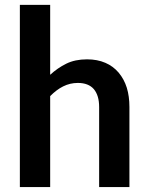

<svg xmlns="http://www.w3.org/2000/svg" viewBox="-20 -763 604 783"><path d="M184.6 -743.2V-458Q214.8 -485.8 250.5 -503.4Q286.1 -521 335 -521Q377 -521 409.7 -506.8Q441.4 -493.2 463.9 -466.8Q486.3 -439.9 497.1 -405.3Q507.8 -370.1 507.8 -326.7V0H384.3V-326.7Q384.3 -373.5 362.8 -399.4Q340.8 -424.8 297.4 -424.8Q265.6 -424.8 237.3 -410.6Q210.9 -397.5 184.6 -371.1V0H61V-743.2Z"/></svg>

Font: Lato-SemiBold
Style: Bold
Weight: 500
Designer: Lukasz Dziedzic with Adam Twardoch and Botio Nikoltchev
Foundry: tyPoland Lukasz Dziedzic
Version: ""